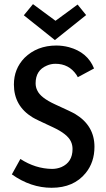

<svg xmlns="http://www.w3.org/2000/svg" viewBox="-20 -891 508 924"><path d="M434.6 -184.6Q434.6 -286.1 342.8 -341.8Q327.1 -351.6 245.1 -388.7Q174.8 -420.9 159.2 -456.1Q151.4 -471.7 151.4 -490.2Q151.4 -552.7 205.1 -575.2Q224.6 -584 247.1 -584Q311.5 -584 347.7 -531.2Q351.6 -525.4 354.5 -519.5L432.6 -561.5Q401.4 -639.6 311.5 -664.1Q281.2 -671.9 251 -671.9Q158.2 -671.9 97.7 -612.3Q46.9 -559.6 46.9 -484.4Q46.9 -380.9 136.7 -326.2Q152.3 -316.4 235.4 -278.3Q304.7 -246.1 321.3 -210Q329.1 -193.4 329.1 -173.8Q329.1 -110.4 275.4 -86.9Q253.9 -78.1 230.5 -78.1Q150.4 -79.1 78.1 -126L37.1 -51.8Q127.9 12.7 228.5 12.7Q335 12.7 392.6 -58.6Q434.6 -110.4 434.6 -184.6ZM244.1 -698.2 394.5 -818.4 353.5 -869.1 247.1 -791 138.7 -871.1 94.7 -817.4Z"/></svg>

Font: Yaldevi Colombo SemiBold
Style: Regular
Weight: 600
Designer: Sol Matas, Denzil Rajitha, Kosala Senevirathne and Pathum Egodawatta
Foundry: Mooniak
Version: Version 1.020 ; ttfautohint (v1.6)